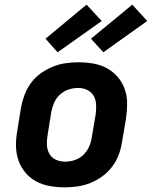

<svg xmlns="http://www.w3.org/2000/svg" viewBox="-20 -795 651 823"><path d="M257 8Q225 8 193.5 2.5Q162 -3 135 -17.5Q108 -32 88.5 -55.5Q69 -79 59 -108Q49 -137 48.5 -169Q48 -201 54 -234L70 -334Q75 -361 85 -388Q95 -415 112.5 -439Q130 -463 154.5 -480.5Q179 -498 206 -509Q233 -520 261 -524Q289 -528 316 -528Q349 -528 380.5 -522.5Q412 -517 438.5 -502.5Q465 -488 485 -464.5Q505 -441 515 -412Q525 -383 525 -351Q525 -319 520 -286L503 -186Q499 -159 489 -132Q479 -105 461 -81Q443 -57 419 -39.5Q395 -22 368 -11Q341 0 313 4Q285 8 257 8ZM259 -102Q279 -102 299.5 -108.5Q320 -115 336 -130Q352 -145 361 -164.5Q370 -184 373 -204L390 -304Q393 -325 392 -346Q391 -367 381.5 -384Q372 -401 354 -409.5Q336 -418 315 -418Q295 -418 274.5 -411.5Q254 -405 237.5 -390Q221 -375 212.5 -355.5Q204 -336 200 -316L184 -216Q180 -195 181 -174Q182 -153 191.5 -136Q201 -119 219.5 -110.5Q238 -102 259 -102ZM423 -571 370 -629 547 -775 611 -705ZM227 -571 175 -629 351 -775 416 -705Z"/></svg>

Font: Iosevka SS04 XBd Ex
Style: Italic
Weight: 800
Width: 7
Italic angle: -9°
Monospace: yes
Designer: Belleve Invis
Foundry: Belleve Invis
Version: Version 19.0.0; ttfautohint (v1.8.4)